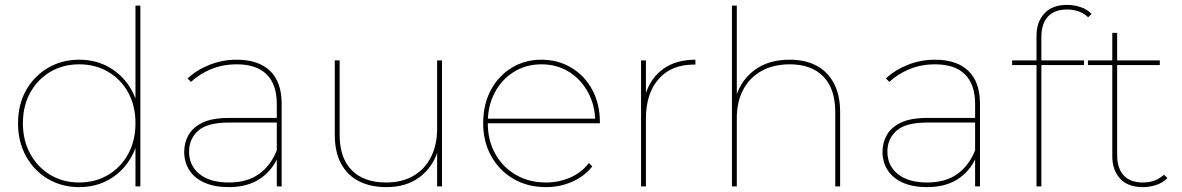

<svg xmlns="http://www.w3.org/2000/svg" viewBox="-20 -765 4850 788"><path d="M305 3Q234 3 177 -30.5Q120 -64 87 -123.5Q54 -183 54 -259Q54 -336 87 -394.5Q120 -453 177 -486.5Q234 -520 305 -520Q376 -520 432 -486.5Q488 -453 520.5 -394.5Q553 -336 553 -259Q553 -183 520.5 -123.5Q488 -64 432 -30.5Q376 3 305 3ZM305 -16Q371 -16 423.5 -47Q476 -78 506 -133Q536 -188 536 -259Q536 -331 506 -385.5Q476 -440 423.5 -470.5Q371 -501 305 -501Q239 -501 187 -470.5Q135 -440 104.5 -385.5Q74 -331 74 -259Q74 -188 104.5 -133Q135 -78 187 -47Q239 -16 305 -16ZM536 0V-190L546 -260L536 -330V-742H556V0Z M1116 0V-123V-140V-338Q1116 -419 1074 -460Q1032 -501 952 -501Q894 -501 846 -481Q798 -461 764 -429L750 -443Q787 -478 840 -499Q893 -520 951 -520Q1041 -520 1088.5 -474Q1136 -428 1136 -339V0ZM919 3Q861 3 820 -15Q779 -33 757.5 -66Q736 -99 736 -142Q736 -179 753.5 -210.5Q771 -242 811 -261.5Q851 -281 920 -281H1127V-262H919Q831 -262 793.5 -228.5Q756 -195 756 -143Q756 -85 799 -50.5Q842 -16 919 -16Q994 -16 1042.5 -50.5Q1091 -85 1116 -148L1126 -135Q1105 -73 1052.5 -35Q1000 3 919 3Z M1566 3Q1500 3 1452.5 -21.5Q1405 -46 1379.5 -94Q1354 -142 1354 -212V-517H1374V-212Q1374 -116 1424 -66Q1474 -16 1565 -16Q1630 -16 1677 -43.5Q1724 -71 1749 -121Q1774 -171 1774 -236V-517H1794V0H1774V-146L1776 -143Q1754 -76 1700 -36.5Q1646 3 1566 3Z M2221 3Q2146 3 2088 -30.5Q2030 -64 1996.5 -123.5Q1963 -183 1963 -259Q1963 -336 1994 -394.5Q2025 -453 2079.5 -486.5Q2134 -520 2202 -520Q2270 -520 2324.5 -487.5Q2379 -455 2410.5 -397Q2442 -339 2442 -264Q2442 -263 2442 -262Q2442 -261 2442 -259H1974V-278H2431L2423 -263Q2423 -331 2394 -385Q2365 -439 2315.5 -470Q2266 -501 2202 -501Q2139 -501 2089 -470Q2039 -439 2010.5 -385Q1982 -331 1982 -263V-259Q1982 -188 2013 -133Q2044 -78 2098 -47Q2152 -16 2221 -16Q2273 -16 2319.5 -36Q2366 -56 2397 -96L2411 -82Q2377 -40 2327 -18.5Q2277 3 2221 3Z M2611 0V-517H2631V-374L2629 -377Q2650 -445 2702.5 -482.5Q2755 -520 2834 -520V-500Q2833 -500 2831.5 -500Q2830 -500 2828 -500Q2735 -500 2683 -440.5Q2631 -381 2631 -278V0Z M2984 0V-742H3004V-370L3002 -373Q3025 -441 3081 -480.5Q3137 -520 3221 -520Q3285 -520 3331 -495.5Q3377 -471 3402.5 -423Q3428 -375 3428 -305V0H3408V-305Q3408 -401 3359 -451Q3310 -501 3222 -501Q3154 -501 3105 -473.5Q3056 -446 3030 -396.5Q3004 -347 3004 -281V0Z M3982 0V-123V-140V-338Q3982 -419 3940 -460Q3898 -501 3818 -501Q3760 -501 3712 -481Q3664 -461 3630 -429L3616 -443Q3653 -478 3706 -499Q3759 -520 3817 -520Q3907 -520 3954.5 -474Q4002 -428 4002 -339V0ZM3785 3Q3727 3 3686 -15Q3645 -33 3623.5 -66Q3602 -99 3602 -142Q3602 -179 3619.5 -210.5Q3637 -242 3677 -261.5Q3717 -281 3786 -281H3993V-262H3785Q3697 -262 3659.5 -228.5Q3622 -195 3622 -143Q3622 -85 3665 -50.5Q3708 -16 3785 -16Q3860 -16 3908.5 -50.5Q3957 -85 3982 -148L3992 -135Q3971 -73 3918.5 -35Q3866 3 3785 3Z M4234 0V-618Q4234 -675 4266.5 -710Q4299 -745 4359 -745Q4387 -745 4414.5 -736Q4442 -727 4460 -708L4446 -694Q4430 -710 4407.5 -718Q4385 -726 4360 -726Q4308 -726 4281 -697Q4254 -668 4254 -613V-514V-503V0ZM4134 -498V-517H4429V-498Z M4670 3Q4609 3 4577 -32Q4545 -67 4545 -124V-630H4565V-129Q4565 -74 4592 -45Q4619 -16 4671 -16Q4723 -16 4757 -48L4771 -34Q4753 -15 4725.5 -6Q4698 3 4670 3ZM4445 -498V-517H4740V-498Z"/></svg>

Font: Montserrat Thin
Style: Regular
Weight: 100
Designer: Julieta Ulanovsky
Foundry: Julieta Ulanovsky
Version: Version 9.000